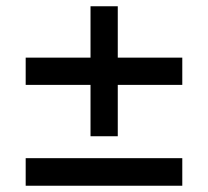

<svg xmlns="http://www.w3.org/2000/svg" viewBox="-20 -593 664 613"><path d="M269 -322H62V-409H269V-573H356V-409H562V-322H356V-158H269ZM62 -88H562V0H62Z"/></svg>

Font: Eudoxus Sans Medium
Style: Regular
Weight: 500
Designer: Stijn de Vries
Foundry: tokotype
Version: Version 2.005